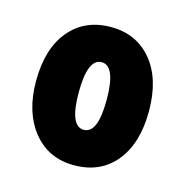

<svg xmlns="http://www.w3.org/2000/svg" viewBox="-66 -785 474 491"><g transform="rotate(15 171.0 -539.0)"><path d="M170 -356Q102 -356 61.5 -406.5Q21 -457 21 -539Q21 -625 61.5 -673.5Q102 -722 171 -722Q239 -722 279.5 -673Q320 -624 320 -539Q320 -454 280 -405Q240 -356 170 -356ZM171 -450Q208 -450 208 -539Q208 -629 171 -629Q134 -629 134 -539Q134 -450 171 -450Z"/></g></svg>

Font: Noto Sans UI CondBlack
Style: Regular
Weight: 900
Width: 3
Designer: Monotype Design Team
Foundry: Monotype Imaging Inc.
Version: Version 1.001